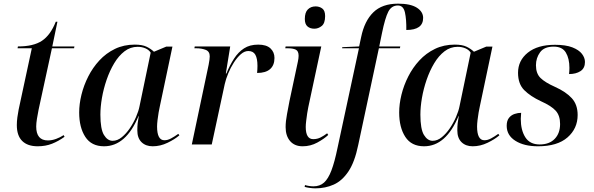

<svg xmlns="http://www.w3.org/2000/svg" viewBox="-20 -790 3246 1050"><path d="M186 10Q131 10 101.5 -19Q72 -48 72 -106Q72 -126 75 -148.5Q78 -171 82 -191L154 -526H76L78 -536Q163 -536 209.5 -567Q256 -598 285 -671H294L266 -536H387L385 -526H264L191 -190Q186 -166 182 -140.5Q178 -115 178 -98Q178 -22 242 -22Q264 -22 287 -30.5Q310 -39 328 -51L333 -42Q300 -18 264.5 -4Q229 10 186 10Z M549 10Q480 10 446.5 -41.5Q413 -93 413 -175Q413 -221 425.5 -272Q438 -323 462.5 -371.5Q487 -420 523.5 -459.5Q560 -499 608.5 -522.5Q657 -546 717 -546Q757 -546 780.5 -535Q804 -524 822 -507L889 -535H923L854 -208Q851 -195 847.5 -175Q844 -155 841.5 -133.5Q839 -112 839 -98Q839 -23 879 -23Q897 -23 915.5 -33Q934 -43 955 -58L961 -50Q937 -29 897 -9.5Q857 10 815 10Q777 10 754 -12.5Q731 -35 731 -77Q731 -99 733 -116.5Q735 -134 739 -156H738Q669 10 549 10ZM596 -20Q622 -20 646 -39.5Q670 -59 690 -88.5Q710 -118 724 -150.5Q738 -183 743 -209L804 -502Q794 -518 774.5 -526Q755 -534 733 -534Q693 -534 661 -509.5Q629 -485 604.5 -444Q580 -403 563 -353.5Q546 -304 537.5 -254.5Q529 -205 529 -163Q529 -84 548.5 -52Q568 -20 596 -20Z M1121 -436Q1124 -450 1125.5 -463Q1127 -476 1127 -482Q1127 -509 1104.5 -517.5Q1082 -526 1054 -526H1043L1045 -536H1239L1215 -388H1218Q1237 -434 1260 -469.5Q1283 -505 1314.5 -525.5Q1346 -546 1392 -546Q1437 -546 1459 -525.5Q1481 -505 1481 -473Q1481 -433 1457 -412Q1433 -391 1386 -391Q1387 -402 1387.5 -411.5Q1388 -421 1388 -430Q1388 -470 1376.5 -490.5Q1365 -511 1338 -511Q1317 -511 1297 -493.5Q1277 -476 1259 -448Q1241 -420 1228 -388.5Q1215 -357 1209 -330L1138 0H1029Z M1699 -633Q1676 -633 1661.5 -645.5Q1647 -658 1647 -686Q1647 -722 1663.5 -738.5Q1680 -755 1706 -755Q1727 -755 1742.5 -743.5Q1758 -732 1758 -702Q1758 -663 1739.5 -648Q1721 -633 1699 -633ZM1635 10Q1591 10 1566.5 -18.5Q1542 -47 1542 -95Q1542 -126 1549.5 -165.5Q1557 -205 1563 -237L1609 -453Q1613 -472 1613 -485Q1613 -511 1597.5 -518.5Q1582 -526 1554 -526H1540L1542 -536H1737L1666 -204Q1663 -191 1660 -170.5Q1657 -150 1654.5 -129.5Q1652 -109 1652 -96Q1652 -29 1693 -29Q1715 -29 1733.5 -38.5Q1752 -48 1769 -61L1775 -52Q1753 -31 1715.5 -10.5Q1678 10 1635 10Z M1705 240Q1690 240 1673 237.5Q1656 235 1646 232L1648 222Q1657 225 1670 227Q1683 229 1694 229Q1729 229 1752 208.5Q1775 188 1792.5 142Q1810 96 1826 18L1943 -526H1851L1852 -532L1944 -536L1955 -587Q1973 -675 2021.5 -722.5Q2070 -770 2157 -770Q2225 -770 2259.5 -748Q2294 -726 2294 -692Q2294 -626 2202 -626Q2203 -684 2194.5 -722Q2186 -760 2156 -760Q2121 -760 2103.5 -726Q2086 -692 2069 -609L2054 -536H2169L2167 -526H2052L1939 3Q1920 96 1885.5 147.5Q1851 199 1805 219.5Q1759 240 1705 240Z M2299 10Q2230 10 2196.5 -41.5Q2163 -93 2163 -175Q2163 -221 2175.5 -272Q2188 -323 2212.5 -371.5Q2237 -420 2273.5 -459.5Q2310 -499 2358.5 -522.5Q2407 -546 2467 -546Q2507 -546 2530.5 -535Q2554 -524 2572 -507L2639 -535H2673L2604 -208Q2601 -195 2597.5 -175Q2594 -155 2591.5 -133.5Q2589 -112 2589 -98Q2589 -23 2629 -23Q2647 -23 2665.5 -33Q2684 -43 2705 -58L2711 -50Q2687 -29 2647 -9.5Q2607 10 2565 10Q2527 10 2504 -12.5Q2481 -35 2481 -77Q2481 -99 2483 -116.5Q2485 -134 2489 -156H2488Q2419 10 2299 10ZM2346 -20Q2372 -20 2396 -39.5Q2420 -59 2440 -88.5Q2460 -118 2474 -150.5Q2488 -183 2493 -209L2554 -502Q2544 -518 2524.5 -526Q2505 -534 2483 -534Q2443 -534 2411 -509.5Q2379 -485 2354.5 -444Q2330 -403 2313 -353.5Q2296 -304 2287.5 -254.5Q2279 -205 2279 -163Q2279 -84 2298.5 -52Q2318 -20 2346 -20Z M2922 10Q2846 10 2798.5 -20Q2751 -50 2751 -102Q2751 -130 2763.5 -145.5Q2776 -161 2794.5 -167Q2813 -173 2830 -173Q2830 -165 2829 -156.5Q2828 -148 2828 -140Q2828 -78 2853 -39Q2878 0 2931 0Q2984 0 3013.5 -30.5Q3043 -61 3043 -112Q3043 -158 3019 -184.5Q2995 -211 2939 -236Q2881 -263 2847 -297Q2813 -331 2813 -392Q2813 -459 2866.5 -502Q2920 -545 3015 -545Q3074 -545 3110 -531Q3146 -517 3162.5 -495.5Q3179 -474 3179 -451Q3179 -417 3154.5 -401Q3130 -385 3092 -385Q3093 -394 3093.5 -402.5Q3094 -411 3094 -419Q3094 -470 3074.5 -502.5Q3055 -535 3008 -535Q2956 -535 2933.5 -504Q2911 -473 2911 -433Q2911 -388 2936 -363.5Q2961 -339 3015 -315Q3075 -288 3107 -253Q3139 -218 3139 -161Q3139 -87 3083.5 -38.5Q3028 10 2922 10Z"/></svg>

Font: Noto Serif Display Medium
Style: Italic
Weight: 500
Italic angle: -12°
Designer: Monotype Design Team
Foundry: Monotype Imaging Inc.
Version: Version 2.009